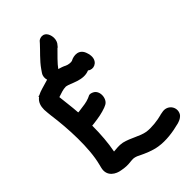

<svg xmlns="http://www.w3.org/2000/svg" viewBox="-253 -908 996 996"><g transform="rotate(-45 244.5 -410.5)"><path d="M309 -533C311 -531 316 -529 318 -527H319C345 -516 382 -537 373 -584V-586L370 -596C356 -647 310 -641 285 -627C277 -624 257 -626 245 -632C234 -638 219 -643 205 -647C219 -668 259 -707 280 -728H282L290 -738C298 -746 304 -760 304 -776C304 -796 294 -828 266 -828C259 -828 246 -826 238 -816L231 -808C208 -782 168 -747 142 -709L131 -693C121 -678 121 -663 125 -649C120 -648 114 -646 108 -644C84 -636 63 -633 38 -620H32V-615C10 -599 4 -574 4 -551V-548C5 -533 6 -519 8 -503C23 -395 31 -244 5 -145L1 -129C-14 -72 35 -49 64 -45L82 -42C104 -39 124 -41 140 -43C154 -45 170 -41 186 -32C215 -18 250 -2 288 4C338 12 394 4 443 -9H444L455 -13C464 -16 479 -24 486 -37C505 -74 473 -118 427 -107C424 -106 418 -105 416 -105H414L413 -104C381 -95 332 -89 298 -94C257 -101 221 -128 172 -140C146 -145 126 -141 107 -140C117 -191 122 -251 122 -315L134 -316C175 -321 202 -326 232 -337L243 -342C276 -355 282 -418 246 -434C239 -437 228 -442 218 -436L207 -431C185 -422 164 -420 126 -415C125 -415 120 -414 120 -415H119C116 -461 110 -498 106 -540C129 -547 146 -555 169 -555C198 -551 256 -510 309 -533Z"/></g></svg>

Font: Stray Cat
Style: ExBlkCn
Weight: 1000
Version: Version 1.0